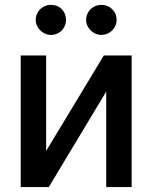

<svg xmlns="http://www.w3.org/2000/svg" viewBox="-20 -754 614 774"><path d="M398.4 -530.3H510.7V0H408.2V-384.8L176.8 0H63.5V-530.3H166V-145.5ZM124 -673.8Q124 -690.4 132.3 -704.3Q140.6 -718.3 154.8 -726.3Q168.9 -734.4 185.5 -734.4Q211.9 -734.4 229 -717Q246.1 -699.7 246.1 -673.8Q246.1 -657.7 238.3 -643.8Q230.5 -629.9 216.6 -621.6Q202.6 -613.3 185.5 -613.3Q169.4 -613.3 155.3 -621.6Q141.1 -629.9 132.6 -644Q124 -658.2 124 -673.8ZM327.1 -673.8Q327.1 -690.4 335.4 -704.3Q343.8 -718.3 357.9 -726.3Q372.1 -734.4 388.7 -734.4Q414.6 -734.4 432.4 -716.8Q450.2 -699.2 450.2 -673.8Q450.2 -657.7 441.9 -643.8Q433.6 -629.9 419.4 -621.6Q405.3 -613.3 388.7 -613.3Q372.6 -613.3 358.4 -621.6Q344.2 -629.9 335.7 -644Q327.1 -658.2 327.1 -673.8Z"/></svg>

Font: Pretendard Medium
Style: Regular
Weight: 500
Designer: Base glyphs from Inter by Rasmus Andersson; Hangeul glyphs from Noto Sans CJK(Source Han Sans) by Jang Soo-young and Kan
Foundry: Kil Hyung-jin
Version: Version 1.309